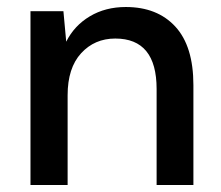

<svg xmlns="http://www.w3.org/2000/svg" viewBox="-20 -528 630 548"><path d="M67 0V-496H161L169 -409Q192 -455 236.5 -481.5Q281 -508 339 -508Q429 -508 480.5 -452Q532 -396 532 -285V0H427V-274Q427 -418 309 -418Q250 -418 211.5 -376Q173 -334 173 -256V0Z"/></svg>

Font: Firefly Display Medium
Style: Regular
Weight: 500
Designer: Colophon Foundry, Jonny Pinhorn
Foundry: Colophon Foundry
Version: Version 1.200; ttfautohint (v1.8.3)